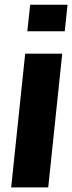

<svg xmlns="http://www.w3.org/2000/svg" viewBox="-20 -810 312 830"><path d="M98.1 -674.8 110.4 -789.6H272L259.8 -674.8ZM28.3 0 88.9 -578.1H249L188.5 0Z"/></svg>

Font: Oswald
Style: Bold
Weight: 700
Designer: Vernon Adams
Foundry: Vernon Adams
Version: 3.0; ttfautohint (v0.94.23-7a4d-dirty) -l 8 -r 50 -G 200 -x 